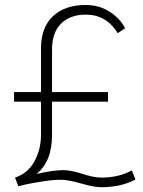

<svg xmlns="http://www.w3.org/2000/svg" viewBox="-20 -743 581 780"><path d="M37.1 -330.1V-369.1H146.5V-545.9Q146.5 -631.8 195.3 -677.2Q244.1 -722.7 327.1 -722.7Q383.8 -722.7 426.3 -694.8Q468.8 -667 488.3 -627.9L458 -608.4Q412.1 -683.6 328.1 -683.6Q265.6 -683.6 228.5 -647.5Q191.4 -611.3 191.4 -542V-369.1H418.9V-330.1H191.4V-195.3Q191.4 -85.9 127.9 -36.1Q195.3 -51.8 237.3 -51.8Q268.6 -51.8 314.9 -36.6Q361.3 -21.5 391.6 -21.5Q462.9 -21.5 515.6 -50.8L530.3 -13.7Q471.7 17.6 390.6 17.6Q362.3 17.6 309.6 2.4Q256.8 -12.7 226.6 -12.7Q195.3 -12.7 152.3 -5.9Q109.4 1 82 6.8L54.7 13.7L41 -21.5Q93.8 -39.1 120.1 -87.9Q146.5 -136.7 146.5 -194.3V-330.1Z"/></svg>

Font: Gothic A1 ExtraLight
Style: Regular
Weight: 275
Designer: HanYang I&C Co.,Ltd.
Foundry: HanYang I&C Co.,Ltd.
Version: Version 2.50